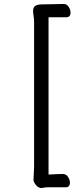

<svg xmlns="http://www.w3.org/2000/svg" viewBox="-20 -792 390 969"><path d="M226 153Q208 153 196 156Q195 156 193 156.5Q191 157 190 157Q174 157 161.5 142Q149 127 149 114Q149 107 150.5 85Q152 63 152 51V-678Q152 -697 149.5 -711.5Q147 -726 147 -737Q147 -754 157.5 -762Q168 -770 196 -770Q215 -770 254.5 -771Q294 -772 300 -772H301Q317 -772 326.5 -757.5Q336 -743 336 -729Q336 -705 315 -705H225V89Q246 88 262.5 87Q279 86 296.5 86Q314 86 323.5 101Q333 116 333 130Q333 139 328.5 146Q324 153 313 153Z"/></svg>

Font: Moon Stars Kai
Style: Bold
Weight: 700
Designer: GuiWonder
Version: Version 1.101